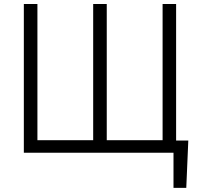

<svg xmlns="http://www.w3.org/2000/svg" viewBox="-20 -747 987 939"><path d="M900.9 -59.7 891 171.9H828.5V0H96.6V-727.3H163V-61.4H435.7V-727.3H502.1V-61.4H775.2V-727.3H841.3V-59.7Z"/></svg>

Font: Inter Zeller Light
Style: Regular
Weight: 300
Designer: Rasmus Andersson; Joe Bland
Foundry: zeller
Version: Version 3.015;git-dec3a8cb1